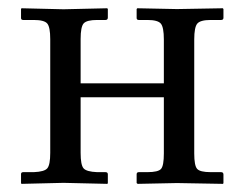

<svg xmlns="http://www.w3.org/2000/svg" viewBox="-20 -451 601 472"><path d="M103.5 -355Q103.5 -384.3 96.2 -393.1Q88.9 -401.9 63 -401.9H37.1Q31.7 -401.9 31.7 -406.7V-428.7L32.7 -430.7L136.2 -428.2L243.7 -430.7L245.1 -428.7V-407.7Q245.1 -401.9 239.3 -401.9H218.8Q193.4 -401.9 185.8 -393.6Q178.2 -385.3 178.2 -355V-246.1H382.8V-354Q382.8 -383.8 375.5 -392.8Q368.2 -401.9 342.3 -401.9H321.3Q315.9 -401.9 315.9 -406.7V-428.7L317.4 -430.7L415 -428.7L527.8 -430.7L529.3 -428.7V-407.2Q529.3 -401.9 523.4 -401.9H498Q472.7 -401.9 465.1 -393.1Q457.5 -384.3 457.5 -354V-73.7Q457.5 -43.9 464.6 -35.9Q471.7 -27.8 498 -27.8H523.4Q529.3 -27.8 529.3 -22V-1L528.3 1L415 -1L318.4 1L315.9 -1V-22.5Q315.9 -27.8 321.3 -27.8H342.3Q369.1 -27.8 376 -35.9Q382.8 -43.9 382.8 -73.7V-211.9H178.2V-75.2Q178.2 -45.4 185.5 -37.1Q192.9 -28.8 218.8 -27.8H239.3Q245.1 -27.8 245.1 -22.5V-1L244.1 1L136.2 -1.5L32.7 1L31.7 -1V-22.9Q31.7 -27.8 37.1 -27.8H63Q89.4 -28.8 96.4 -37.4Q103.5 -45.9 103.5 -75.2Z"/></svg>

Font: Libertinage
Style: f
Weight: 400
Designer: OSP
Foundry: OSP
Version: Version 1.0; 2008; OFL relea